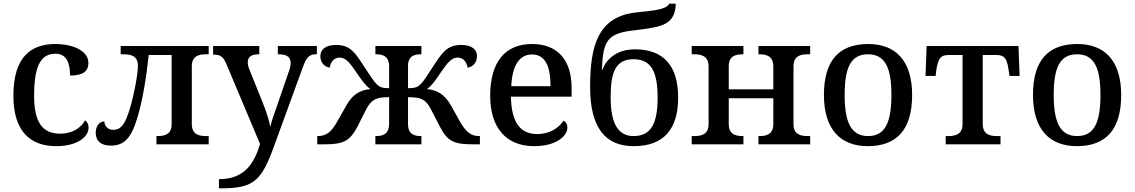

<svg xmlns="http://www.w3.org/2000/svg" viewBox="-20 -787 6187 1047"><path d="M286 10C405 10 463 -43 463 -90C463 -108 456 -122 444 -131C421 -88 372 -58 308 -58C207 -58 166 -126 166 -266C166 -443 211 -494 283 -494C345 -494 362 -440 362 -375C434 -375 462 -399 462 -444C462 -510 378 -547 282 -547C152 -547 53 -480 53 -265C53 -67 149 10 286 10Z M583 7C658 7 697 -33 732 -155C758 -244 778 -364 791 -487H916V-111C916 -53 878 -45 838 -45H833V0H1118V-45H1105C1065 -45 1026 -53 1026 -111V-425C1026 -483 1065 -491 1105 -491H1118V-536H638V-491H651C695 -491 732 -482 732 -429C732 -379 710 -273 695 -218C661 -92 631 -79 596 -79C565 -79 549 -105 549 -125C523 -125 502 -100 502 -63C502 -19 530 7 583 7Z M1174 240H1185C1368 240 1407 197 1477 3L1629 -414C1651 -476 1666 -491 1705 -491H1708V-536H1495V-491H1498C1542 -491 1565 -477 1565 -444C1565 -433 1562 -415 1556 -400L1489 -205C1478 -173 1461 -130 1454 -95C1449 -126 1431 -182 1412 -229L1340 -408C1334 -422 1331 -435 1331 -446C1331 -478 1352 -491 1391 -491H1394V-536H1142V-489H1145C1181 -489 1197 -479 1214 -439L1398 -2C1365 109 1310 190 1174 190Z M1710 0H1747C1851 0 1886 -16 1928 -94L1977 -191C2007 -248 2036 -257 2102 -257V-115C2102 -54 2067 -45 2031 -45H2027V0H2278V-45H2276C2241 -45 2205 -53 2205 -111V-257C2272 -257 2301 -248 2330 -191L2380 -94C2421 -16 2456 0 2560 0H2597V-45H2594C2549 -45 2522 -66 2490 -121L2438 -214C2406 -270 2365 -297 2308 -301C2333 -319 2352 -344 2387 -397C2422 -448 2445 -473 2476 -473C2507 -473 2525 -448 2530 -418C2557 -422 2581 -444 2581 -481C2581 -516 2554 -542 2495 -542C2417 -542 2390 -498 2344 -428C2311 -377 2290 -343 2273 -327C2257 -312 2244 -306 2205 -306V-427C2205 -483 2241 -491 2276 -491H2278V-536H2027V-491H2031C2066 -491 2102 -482 2102 -424V-306C2064 -306 2051 -312 2035 -327C2018 -343 1997 -377 1963 -428C1918 -498 1890 -542 1813 -542C1754 -542 1727 -516 1727 -481C1727 -444 1751 -422 1778 -418C1783 -448 1800 -473 1832 -473C1863 -473 1886 -448 1920 -397C1956 -344 1975 -319 2000 -301C1943 -297 1901 -270 1870 -214L1817 -121C1786 -66 1758 -45 1713 -45H1710Z M2892 10C3016 10 3074 -47 3074 -91C3074 -110 3064 -124 3053 -129C3029 -91 2979 -56 2910 -56C2818 -56 2769 -117 2766 -260H3097V-307C3097 -466 3015 -547 2882 -547C2736 -547 2653 -452 2653 -264C2653 -91 2740 10 2892 10ZM2768 -317C2773 -429 2812 -490 2881 -490C2955 -490 2982 -422 2982 -317Z M3435 10C3601 10 3678 -84 3678 -255C3678 -428 3599 -518 3442 -518C3348 -518 3288 -469 3266 -408H3262C3269 -565 3290 -606 3442 -622C3586 -640 3662 -649 3665 -767H3629C3613 -733 3538 -729 3447 -719C3239 -695 3198 -535 3198 -312C3198 -93 3279 10 3435 10ZM3435 -45C3348 -45 3310 -118 3310 -255C3310 -393 3336 -464 3435 -464C3533 -464 3566 -393 3566 -255C3566 -118 3533 -45 3435 -45Z M3752 0H4034V-45H4032C3992 -45 3954 -53 3954 -111V-251H4197V-111C4197 -53 4159 -45 4119 -45H4116V0H4398V-45H4386C4346 -45 4307 -53 4307 -111V-425C4307 -483 4346 -491 4386 -491H4398V-536H4116V-491H4119C4159 -491 4197 -482 4197 -424V-300H3954V-425C3954 -483 3992 -491 4032 -491H4034V-536H3752V-491H3765C3805 -491 3844 -482 3844 -424V-111C3844 -53 3805 -45 3765 -45H3752Z M4712 10C4871 10 4954 -81 4954 -269C4954 -457 4863 -547 4715 -547C4555 -547 4473 -457 4473 -269C4473 -81 4564 10 4712 10ZM4714 -45C4620 -45 4586 -122 4586 -269C4586 -417 4619 -491 4713 -491C4807 -491 4841 -417 4841 -269C4841 -122 4808 -45 4714 -45Z M5137 0H5436V-45H5417C5375 -45 5339 -55 5339 -112V-487H5414C5457 -487 5471 -469 5480 -406L5485 -373H5540L5534 -536H5033L5027 -373H5082L5086 -406C5096 -469 5109 -487 5153 -487H5229V-112C5229 -55 5192 -45 5150 -45H5137Z M5852 10C6011 10 6094 -81 6094 -269C6094 -457 6003 -547 5855 -547C5695 -547 5613 -457 5613 -269C5613 -81 5704 10 5852 10ZM5854 -45C5760 -45 5726 -122 5726 -269C5726 -417 5759 -491 5853 -491C5947 -491 5981 -417 5981 -269C5981 -122 5948 -45 5854 -45Z"/></svg>

Font: Noto Serif Thai Medium
Style: Regular
Weight: 500
Designer: Monotype Design Team
Foundry: Monotype Imaging Inc.
Version: Version 1.901;PS 001.901;hotconv 1.0.88;makeotf.lib2.5.64775